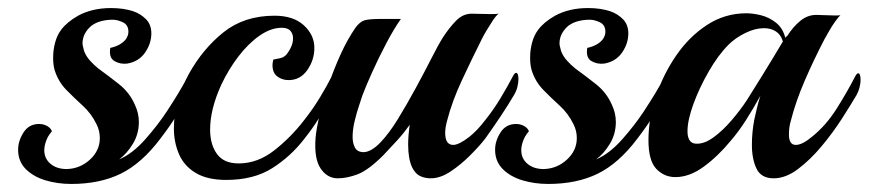

<svg xmlns="http://www.w3.org/2000/svg" viewBox="-20 -437 2158 477"><path d="M157 20Q123 20 93 11Q63 2 44 -17Q25 -36 25 -65Q25 -87 38.5 -108Q52 -129 77 -129Q88 -129 97 -124Q106 -119 109 -111Q108 -110 104 -104.5Q100 -99 99 -97Q90 -79 90 -64Q90 -43 105.5 -30Q121 -17 146 -17Q179 -18 203.5 -40.5Q228 -63 228 -94Q228 -112 220 -128Q207 -155 185.5 -174.5Q164 -194 144.5 -214Q125 -234 116 -262Q112 -275 112 -294Q112 -313 117 -331.5Q122 -350 132 -363Q146 -382 174 -398Q209 -417 256 -417Q287 -417 311 -409Q329 -403 342.5 -389.5Q356 -376 356 -354Q356 -329 340.5 -306.5Q325 -284 296 -279Q278 -277 264 -285.5Q250 -294 254 -318Q281 -324 293 -340Q299 -349 299 -358Q299 -375 285.5 -381.5Q272 -388 260 -388Q245 -388 231.5 -384.5Q218 -381 207 -373Q185 -354 185 -329Q185 -325 186.5 -320Q188 -315 189 -310Q194 -297 204 -286Q214 -275 224 -267Q249 -249 275.5 -228Q302 -207 315 -177Q325 -156 325 -134Q325 -104 310 -79.5Q295 -55 276 -41Q309 -55 340.5 -90.5Q372 -126 395 -161Q410 -184 422.5 -204.5Q435 -225 448 -250Q452 -257 455 -257Q461 -257 461 -240Q461 -233 458.5 -223Q456 -213 451 -203Q433 -173 417 -147.5Q401 -122 378 -92Q332 -31 280 -5.5Q228 20 157 20Z M542 10Q495 10 466 -7.5Q437 -25 424.5 -54.5Q412 -84 412 -118Q412 -152 422 -187Q432 -222 449 -253Q484 -316 535.5 -357Q587 -398 662 -398Q709 -398 735 -374Q761 -350 761 -318Q761 -288 743.5 -263Q726 -238 697 -238Q681 -238 669 -247Q657 -256 657 -275Q657 -278 657.5 -281.5Q658 -285 659 -289Q665 -290 676.5 -292.5Q688 -295 695 -306Q708 -324 708 -342Q708 -353 701.5 -360.5Q695 -368 680 -368Q653 -368 625 -348.5Q597 -329 572.5 -297Q548 -265 530 -227Q502 -166 502 -115Q502 -78 519 -54.5Q536 -31 573 -31Q620 -31 661.5 -63.5Q703 -96 736 -139Q758 -167 775.5 -196Q793 -225 805 -249Q809 -256 812 -256Q818 -256 818 -239Q818 -231 815.5 -220.5Q813 -210 808 -201Q791 -173 773.5 -145Q756 -117 736 -92Q702 -48 656 -19Q610 10 542 10Z M819 6Q793 6 776.5 -18.5Q760 -43 764 -95Q766 -117 774 -151Q782 -185 795.5 -224.5Q809 -264 826 -301.5Q843 -339 863 -368Q874 -383 885.5 -386.5Q897 -390 928 -390H976Q959 -366 940 -330Q921 -294 905 -258.5Q889 -223 880 -199Q878 -192 872 -174.5Q866 -157 861 -136Q856 -115 856 -97Q856 -81 862 -70Q868 -59 884 -59Q903 -60 925 -83Q947 -106 969 -142Q991 -178 1012.5 -217.5Q1034 -257 1051.5 -291.5Q1069 -326 1081 -345Q1096 -368 1113 -385.5Q1130 -403 1152 -403Q1160 -403 1173.5 -402.5Q1187 -402 1200.5 -402Q1214 -402 1219 -403Q1213 -399 1205 -387Q1197 -375 1189.5 -362.5Q1182 -350 1178 -342Q1152 -290 1127.5 -237.5Q1103 -185 1091 -138Q1086 -120 1086 -107Q1086 -77 1106 -77Q1120 -77 1146 -97Q1166 -113 1185 -138Q1206 -164 1224 -194Q1242 -224 1255 -249Q1259 -256 1262 -256Q1268 -256 1268 -240Q1268 -232 1265.5 -221.5Q1263 -211 1257 -201Q1243 -177 1224 -148.5Q1205 -120 1185 -92Q1171 -74 1148 -51Q1125 -28 1099.5 -11Q1074 6 1050 6Q1036 6 1024 0.5Q1012 -5 1004 -21Q994 -42 994 -78Q994 -89 995 -101.5Q996 -114 998 -127Q983 -106 966.5 -88Q950 -70 933 -52Q895 -14 868.5 -4Q842 6 819 6Z M1342 20Q1308 20 1278 11Q1248 2 1229 -17Q1210 -36 1210 -65Q1210 -87 1223.5 -108Q1237 -129 1262 -129Q1273 -129 1282 -124Q1291 -119 1294 -111Q1293 -110 1289 -104.5Q1285 -99 1284 -97Q1275 -79 1275 -64Q1275 -43 1290.5 -30Q1306 -17 1331 -17Q1364 -18 1388.5 -40.5Q1413 -63 1413 -94Q1413 -112 1405 -128Q1392 -155 1370.5 -174.5Q1349 -194 1329.5 -214Q1310 -234 1301 -262Q1297 -275 1297 -294Q1297 -313 1302 -331.5Q1307 -350 1317 -363Q1331 -382 1359 -398Q1394 -417 1441 -417Q1472 -417 1496 -409Q1514 -403 1527.5 -389.5Q1541 -376 1541 -354Q1541 -329 1525.5 -306.5Q1510 -284 1481 -279Q1463 -277 1449 -285.5Q1435 -294 1439 -318Q1466 -324 1478 -340Q1484 -349 1484 -358Q1484 -375 1470.5 -381.5Q1457 -388 1445 -388Q1430 -388 1416.5 -384.5Q1403 -381 1392 -373Q1370 -354 1370 -329Q1370 -325 1371.5 -320Q1373 -315 1374 -310Q1379 -297 1389 -286Q1399 -275 1409 -267Q1434 -249 1460.5 -228Q1487 -207 1500 -177Q1510 -156 1510 -134Q1510 -104 1495 -79.5Q1480 -55 1461 -41Q1494 -55 1525.5 -90.5Q1557 -126 1580 -161Q1595 -184 1607.5 -204.5Q1620 -225 1633 -250Q1637 -257 1640 -257Q1646 -257 1646 -240Q1646 -233 1643.5 -223Q1641 -213 1636 -203Q1618 -173 1602 -147.5Q1586 -122 1563 -92Q1517 -31 1465 -5.5Q1413 20 1342 20Z M1902 6Q1871 6 1859.5 -18Q1848 -42 1848 -77Q1848 -109 1854 -140Q1857 -154 1860.5 -168.5Q1864 -183 1869 -199Q1852 -168 1833.5 -139Q1815 -110 1796 -88Q1764 -49 1728.5 -23Q1693 3 1658 3Q1630 3 1610.5 -17.5Q1591 -38 1591 -89Q1591 -141 1609 -196Q1627 -251 1659.5 -298.5Q1692 -346 1736.5 -375Q1781 -404 1834 -404Q1851 -404 1871 -399Q1891 -394 1908 -380.5Q1925 -367 1931 -343Q1932 -345 1933.5 -346Q1935 -347 1936 -348Q1950 -370 1968 -385Q1986 -400 2008 -400Q2019 -400 2039 -399Q2059 -398 2068 -399Q2063 -395 2054.5 -383Q2046 -371 2039 -358.5Q2032 -346 2028 -339Q2001 -287 1979 -236Q1957 -185 1945 -138Q1942 -128 1941 -119.5Q1940 -111 1940 -103Q1940 -77 1957 -77Q1973 -77 1997 -97Q2032 -125 2058.5 -167Q2085 -209 2105 -248Q2109 -255 2112 -255Q2118 -255 2118 -238Q2118 -230 2115.5 -220Q2113 -210 2108 -201Q2094 -177 2071.5 -142Q2049 -107 2021 -73.5Q1993 -40 1962.5 -17Q1932 6 1902 6ZM1703 -81Q1706 -80 1712 -80Q1731 -80 1753 -96Q1775 -112 1797 -137.5Q1819 -163 1836 -189Q1880 -259 1901 -294Q1922 -329 1925 -334Q1920 -351 1907.5 -359Q1895 -367 1878 -367Q1856 -367 1831.5 -355Q1807 -343 1790 -326Q1764 -300 1740.5 -259Q1717 -218 1702.5 -178Q1688 -138 1688 -111Q1688 -86 1703 -81Z"/></svg>

Font: Playball
Style: Regular
Weight: 400
Designer: Robert E. Leuschke
Foundry: Robert E. Leuschke
Version: Version 1.010